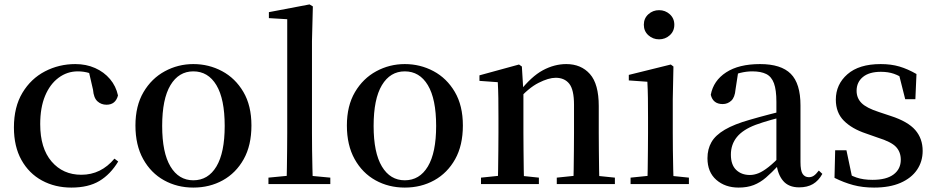

<svg xmlns="http://www.w3.org/2000/svg" viewBox="-20 -833 4236 869"><path d="M303 16Q229 16 170 -16Q111 -48 77 -109Q43 -170 43 -256Q43 -349 81.5 -413Q120 -477 183.5 -510Q247 -543 321 -543Q370 -543 410.5 -525Q451 -507 478 -475Q505 -443 514 -401Q503 -359 462 -359Q438 -359 421 -374.5Q404 -390 401 -427L380 -518L440 -476Q411 -494 385.5 -502Q360 -510 332 -510Q284 -510 245 -481Q206 -452 184 -399Q162 -346 162 -271Q162 -162 213.5 -102Q265 -42 348 -42Q393 -42 430.5 -60.5Q468 -79 498 -115L515 -102Q480 -44 430 -14Q380 16 303 16Z M855 16Q782 16 722.5 -17Q663 -50 628 -113Q593 -176 593 -265Q593 -354 629.5 -416Q666 -478 726 -510.5Q786 -543 855 -543Q925 -543 985 -511Q1045 -479 1081.5 -417Q1118 -355 1118 -265Q1118 -175 1083 -112.5Q1048 -50 988.5 -17Q929 16 855 16ZM855 -17Q922 -17 959.5 -79.5Q997 -142 997 -263Q997 -385 959.5 -447.5Q922 -510 855 -510Q789 -510 751.5 -447.5Q714 -385 714 -263Q714 -142 751.5 -79.5Q789 -17 855 -17Z M1195 0V-29L1309 -40H1358L1475 -29V0ZM1277 0Q1278 -34 1278.5 -73.5Q1279 -113 1279.5 -154.5Q1280 -196 1280 -232V-746L1197 -751V-778L1381 -813L1396 -804L1392 -647V-232Q1392 -196 1392.5 -154.5Q1393 -113 1394 -73.5Q1395 -34 1396 0Z M1812 16Q1739 16 1679.5 -17Q1620 -50 1585 -113Q1550 -176 1550 -265Q1550 -354 1586.5 -416Q1623 -478 1683 -510.5Q1743 -543 1812 -543Q1882 -543 1942 -511Q2002 -479 2038.5 -417Q2075 -355 2075 -265Q2075 -175 2040 -112.5Q2005 -50 1945.5 -17Q1886 16 1812 16ZM1812 -17Q1879 -17 1916.5 -79.5Q1954 -142 1954 -263Q1954 -385 1916.5 -447.5Q1879 -510 1812 -510Q1746 -510 1708.5 -447.5Q1671 -385 1671 -263Q1671 -142 1708.5 -79.5Q1746 -17 1812 -17Z M2157 0V-29L2264 -40H2314L2419 -29V0ZM2233 0Q2234 -25 2234.5 -66.5Q2235 -108 2235.5 -153Q2236 -198 2236 -232V-301Q2236 -352 2235.5 -388.5Q2235 -425 2233 -461L2150 -467V-492L2329 -541L2342 -532L2349 -417V-415V-232Q2349 -198 2349.5 -153Q2350 -108 2350.5 -66.5Q2351 -25 2352 0ZM2500 0V-29L2606 -40H2656L2763 -29V0ZM2575 0Q2576 -25 2576.5 -66Q2577 -107 2577.5 -152Q2578 -197 2578 -232V-359Q2578 -427 2556.5 -454Q2535 -481 2495 -481Q2463 -481 2417.5 -458Q2372 -435 2323 -379L2316 -417H2330Q2385 -487 2437 -515Q2489 -543 2543 -543Q2610 -543 2650 -498Q2690 -453 2690 -353V-232Q2690 -197 2690.5 -152Q2691 -107 2691.5 -66Q2692 -25 2693 0Z M2834 0V-29L2942 -40H2991L3098 -29V0ZM2910 0Q2911 -25 2911.5 -66.5Q2912 -108 2912.5 -153Q2913 -198 2913 -232V-300Q2913 -350 2912.5 -388.5Q2912 -427 2910 -463L2826 -469V-494L3016 -541L3028 -532L3025 -385V-232Q3025 -198 3025.5 -153Q3026 -108 3027 -66.5Q3028 -25 3029 0ZM2963 -655Q2935 -655 2914.5 -673.5Q2894 -692 2894 -721Q2894 -750 2914.5 -768.5Q2935 -787 2963 -787Q2991 -787 3011.5 -768.5Q3032 -750 3032 -721Q3032 -692 3011.5 -673.5Q2991 -655 2963 -655Z M3323 16Q3262 16 3222 -19Q3182 -54 3182 -117Q3182 -158 3200 -189.5Q3218 -221 3260.5 -246Q3303 -271 3374 -291Q3415 -303 3463 -315.5Q3511 -328 3551 -337V-312Q3511 -302 3470.5 -290.5Q3430 -279 3400 -268Q3342 -246 3315 -212.5Q3288 -179 3288 -133Q3288 -87 3312 -64Q3336 -41 3374 -41Q3393 -41 3413 -49Q3433 -57 3459 -77.5Q3485 -98 3520 -135L3533 -84H3503Q3473 -52 3447 -29.5Q3421 -7 3391.5 4.5Q3362 16 3323 16ZM3597 15Q3549 15 3524 -15Q3499 -45 3494 -96V-99V-372Q3494 -426 3483 -456Q3472 -486 3448 -498Q3424 -510 3385 -510Q3358 -510 3330 -503Q3302 -496 3267 -480L3321 -506L3309 -428Q3306 -392 3289.5 -377Q3273 -362 3251 -362Q3207 -362 3197 -404Q3209 -468 3266.5 -505.5Q3324 -543 3420 -543Q3515 -543 3559 -499Q3603 -455 3603 -356V-100Q3603 -60 3613 -45.5Q3623 -31 3641 -31Q3653 -31 3663 -37.5Q3673 -44 3686 -61L3702 -46Q3685 -15 3659.5 0Q3634 15 3597 15Z M3936 16Q3884 16 3841.5 4.5Q3799 -7 3757 -28L3760 -153H3811L3839 -20L3796 -24V-60Q3826 -40 3856.5 -29.5Q3887 -19 3929 -19Q3992 -19 4024.5 -43.5Q4057 -68 4057 -110Q4057 -145 4035.5 -168Q4014 -191 3953 -210L3899 -229Q3836 -250 3799.5 -286.5Q3763 -323 3763 -382Q3763 -451 3815.5 -497Q3868 -543 3966 -543Q4013 -543 4050.5 -532Q4088 -521 4128 -498L4123 -384H4077L4045 -511L4082 -500V-469Q4052 -490 4026 -499Q4000 -508 3967 -508Q3914 -508 3885.5 -484.5Q3857 -461 3857 -422Q3857 -389 3879.5 -366.5Q3902 -344 3958 -326L4012 -308Q4089 -283 4122.5 -244.5Q4156 -206 4156 -150Q4156 -102 4130.5 -64.5Q4105 -27 4056 -5.5Q4007 16 3936 16Z"/></svg>

Font: Noto Serif KR SemiBold
Style: Regular
Weight: 600
Designer: Ryoko NISHIZUKA 西塚涼子 (kana & ideographs); Frank Grießhammer (Latin, Greek & Cyrillic); Wenlong ZHANG 张文龙 (bopomofo); San
Foundry: Adobe
Version: Version 2.003-H1;hotconv 1.1.1;makeotfexe 2.6.0